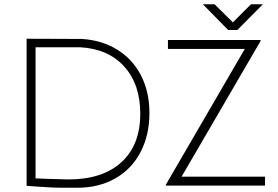

<svg xmlns="http://www.w3.org/2000/svg" viewBox="-20 -873 1307 902"><path d="M682 -342Q682 -238 640 -158Q598 -78 521 -34.5Q444 9 344 9H282Q247 9 217.5 7.5Q188 6 146 3L105 0V-691L365 -690Q460 -684 532 -639Q604 -594 643 -517.5Q682 -441 682 -342ZM639 -339Q639 -477 563.5 -560.5Q488 -644 356 -651H147V-35L197 -33Q299 -30 301 -30Q462 -30 550.5 -111Q639 -192 639 -339ZM759 -5 1130 -643H769V-685H1204V-680L833 -43H1225V-1H759ZM988 -853 1074 -768 1159 -853H1215L1095 -732H1052L933 -853Z"/></svg>

Font: Bellota Text Light
Style: Regular
Weight: 300
Designer: Kemie Guaida
Foundry: Kemie Guaida
Version: Version 4.001